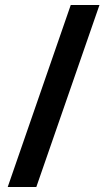

<svg xmlns="http://www.w3.org/2000/svg" viewBox="-20 -743 435 772"><path d="M11 9 264.5 -723H380L126 9Z"/></svg>

Font: Public Sans Thin ExtraBold
Style: Regular
Weight: 800
Version: Version 1.007